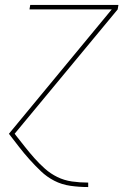

<svg xmlns="http://www.w3.org/2000/svg" viewBox="-20 -540 540 775"><path d="M335 215Q299 215 264 210Q229 205 199 189.5Q169 174 145 151Q121 128 99 103.5Q77 79 56.5 52.5Q36 26 16 0L431 -502H99L102 -520H458L455 -502L39 0Q40 0 40.5 1Q41 2 41 2L43 5Q62 29 80.5 52.5Q99 76 119 98.5Q139 121 161.5 141Q184 161 211.5 174.5Q239 188 270.5 192.5Q302 197 335 197H336V215Z"/></svg>

Font: Iosevka SS04 Thin Oblique
Style: Regular
Weight: 100
Italic angle: -9°
Monospace: yes
Designer: Belleve Invis
Foundry: Belleve Invis
Version: Version 19.0.0; ttfautohint (v1.8.4)